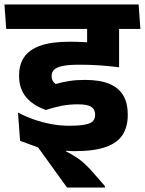

<svg xmlns="http://www.w3.org/2000/svg" viewBox="-42 -661 652 865"><path d="M311.5 -530.5H580.5L572.5 -641H303.5ZM494.5 -568H350.5V-467.5H494.5ZM590.5 -530.5 582.5 -641H-22L-14 -530.5ZM350.5 -560.5V-391.5L494.5 -361.5V-560.5ZM430.5 184V177L376 115Q357.5 93.5 340.5 77.8Q323.5 62 303.2 48.5Q283 35 255 20.5V-8.5L48.5 -26.5L129.5 3L260 184ZM39 -154 48.5 -26.5 156.5 -1.5Q186.5 7.5 223 13.8Q259.5 20 292.5 20Q382 20 434.8 1.2Q487.5 -17.5 510.5 -53.8Q533.5 -90 533.5 -142V-148Q533.5 -196 513.8 -230.2Q494 -264.5 451.8 -282.8Q409.5 -301 340.5 -301Q302 -301 271 -296.2Q240 -291.5 208.5 -282.5Q200 -289 195.2 -297.5Q190.5 -306 190.5 -317V-319Q190.5 -335 201 -346.2Q211.5 -357.5 239 -363.5Q266.5 -369.5 316.5 -369.5Q363 -369.5 406.8 -366.5Q450.5 -363.5 494.5 -358V-452Q439 -462 385.2 -467.5Q331.5 -473 271.5 -473Q189 -473 139.2 -455Q89.5 -437 66.8 -403.5Q44 -370 44 -322.5V-318Q44 -261.5 75.5 -223.5Q107 -185.5 165 -165.5Q200 -177.5 234.8 -184.2Q269.5 -191 308 -191Q354 -191 370.2 -179Q386.5 -167 386.5 -145.5V-143.5Q386.5 -126.5 377 -115.8Q367.5 -105 342 -99.8Q316.5 -94.5 269 -94.5Q229 -94.5 189.8 -101.8Q150.5 -109 112.2 -122.2Q74 -135.5 39 -154Z"/></svg>

Font: Anek Devanagari
Style: Bold
Weight: 700
Designer: Kailash Malviya (Devanagari) & Yesha Goshar (Latin)
Foundry: Ek Type
Version: Version 1.003